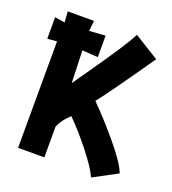

<svg xmlns="http://www.w3.org/2000/svg" viewBox="-125 -754 775 865"><g transform="rotate(20 262.0 -321.5)"><path d="M309.6 -315.4Q369.1 -256.3 438.5 -173.6Q507.8 -90.8 524.4 -45.9L409.2 15.6Q393.1 -22.9 337.9 -93Q282.7 -163.1 231.4 -213.9Q195.3 -180.7 180.7 -145.5V2.4H54.7L55.7 -508.3L10.3 -504.4V-607.4L58.6 -600.1L54.7 -651.9H180.7L175.3 -602.1L252.4 -607.4V-504.4L176.8 -509.3L182.1 -354Q190.4 -366.2 245.6 -445.3Q300.8 -524.4 333.7 -575Q366.7 -625.5 383.8 -659.2L502.9 -585.4Q351.6 -367.2 309.6 -315.4Z"/></g></svg>

Font: Fantasque Sans Mono
Style: Bold
Weight: 700
Monospace: yes
Designer: Jany Belluz
Version: Version 1.8.0 ; ttfautohint (v1.8.2)